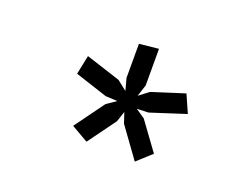

<svg xmlns="http://www.w3.org/2000/svg" viewBox="-69 -851 788 620"><g transform="rotate(20 325.0 -540.5)"><path d="M415.5 -497 485.5 -401 436 -356 361.5 -459 349.5 -495 337.5 -459 267.5 -363 209.5 -396.5 283.5 -498 316 -520.5 275.5 -522.5 164 -559 177.5 -624.5 296.5 -586 329.5 -560 318.5 -601V-718L385 -725V-599L372 -559L405 -584L517.5 -620L544.5 -559L423.5 -520L384 -518.5Z"/></g></svg>

Font: B612 Mono
Style: Regular
Weight: 400
Version: Version 1.005